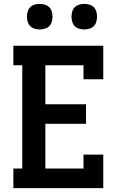

<svg xmlns="http://www.w3.org/2000/svg" viewBox="-20 -971 640 991"><path d="M49 0V-101H95V-634H49V-735H513V-562H411V-634H214V-433H424V-332H214V-101H411V-173H513V0ZM415 -819Q402 -819 388.5 -823Q375 -827 366 -836Q357 -845 353 -858.5Q349 -872 349 -885Q349 -898 353 -911.5Q357 -925 366 -934Q375 -943 388.5 -947Q402 -951 415 -951Q428 -951 441.5 -947Q455 -943 464 -934Q473 -925 477 -911.5Q481 -898 481 -885Q481 -872 477 -858.5Q473 -845 464 -836Q455 -827 441.5 -823Q428 -819 415 -819ZM185 -819Q172 -819 158.5 -823Q145 -827 136 -836Q127 -845 123 -858.5Q119 -872 119 -885Q119 -898 123 -911.5Q127 -925 136 -934Q145 -943 158.5 -947Q172 -951 185 -951Q198 -951 211.5 -947Q225 -943 234 -934Q243 -925 247 -911.5Q251 -898 251 -885Q251 -872 247 -858.5Q243 -845 234 -836Q225 -827 211.5 -823Q198 -819 185 -819Z"/></svg>

Font: Iosevka Etoile
Style: Bold
Weight: 700
Designer: Belleve Invis
Foundry: Belleve Invis
Version: Version 28.1.0; ttfautohint (v1.8.4)